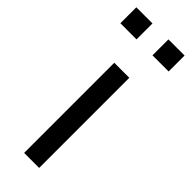

<svg xmlns="http://www.w3.org/2000/svg" viewBox="-245 -713 732 732"><g transform="rotate(45 121.0 -347.5)"><path d="M81 0V-486H162V0ZM164 -609V-695H251V-609ZM-9 -609V-695H78V-609Z"/></g></svg>

Font: Nunito Sans
Style: Regular
Weight: 400
Designer: Vernon Adams
Foundry: Vernon Adams
Version: Version 3.101; ttfautohint (v1.8.4.7-5d5b);gftools[0.9.27]